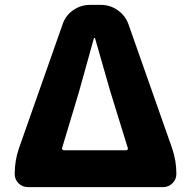

<svg xmlns="http://www.w3.org/2000/svg" viewBox="-20 -764 779 784"><path d="M93.8 0Q71.3 0 55.7 -15.6Q40 -31.2 40 -53.7Q40 -108.4 57.6 -159.2L235.4 -664.1Q247.1 -700.2 278.3 -722.2Q309.6 -744.1 347.7 -744.1H391.6Q429.7 -744.1 460.9 -722.2Q492.2 -700.2 504.9 -664.1L682.6 -159.2Q700.2 -108.4 700.2 -53.7Q700.2 -31.2 684.1 -15.6Q668 0 646.5 0ZM233.4 -159.2Q232.4 -156.2 234.9 -153.3Q237.3 -150.4 241.2 -150.4H495.1Q499 -150.4 501 -153.3Q502.9 -156.2 502 -159.2L430.7 -389.6L368.2 -607.4Q368.2 -609.4 366.2 -609.4Q364.3 -609.4 363.3 -607.4L302.7 -389.6Z"/></svg>

Font: Gen Jyuu GothicX Heavy
Style: Bold
Weight: 900
Designer: [Source Han Sans]
Ryoko NISHIZUKA  (kana & ideographs); Paul D. Hunt (Latin, Greek & Cyrillic); Wenlong ZHANG  (bopomofo
Version: Version 1.002.20150607